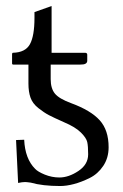

<svg xmlns="http://www.w3.org/2000/svg" viewBox="-20 -604 408 636"><path d="M74.2 -390.1H23.9Q20 -390.1 20 -394V-424.8Q20 -428.7 22.9 -429.2Q64 -430.2 79.1 -457.5Q94.2 -484.9 94.2 -544.9V-564L150.9 -584V-429.2H261.2Q269 -429.2 269 -422.9V-402.8Q269 -389.6 246.1 -390.1H147.9V-341.8Q147.9 -311 161.9 -293.9Q175.8 -276.9 215.8 -262.2Q280.8 -238.3 310.3 -205.6Q339.8 -172.9 339.8 -116.2Q339.8 -81.1 322 -54.4Q304.2 -27.8 277.1 -14.4Q250 -1 225.1 5.6Q200.2 12.2 179.2 12.2Q121.1 12.2 82 1Q67.9 -1 63 -1Q54.2 -1 40 2L33.2 -140.1L60.1 -141.1Q63 -78.1 96.2 -44.9Q105 -35.2 128.4 -25.6Q151.9 -16.1 176.8 -16.1Q207.5 -16.1 239.7 -37.6Q272 -59.1 272 -92.8Q272 -119.6 269 -133.3Q266.1 -147 248 -165Q230 -183.1 191.9 -199.2Q157.7 -214.4 141.8 -222.7Q126 -231 106.9 -246.1Q87.9 -261.2 81.1 -280.5Q74.2 -299.8 74.2 -327.1Z"/></svg>

Font: Linux Libertine Capitals
Style: Small Caps
Weight: 400
Designer: Philipp H. Poll
Foundry: Philipp H. Poll
Version: Version 5.1.3